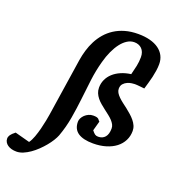

<svg xmlns="http://www.w3.org/2000/svg" viewBox="-328 -863 1094 1218"><g transform="rotate(20 219.0 -254.0)"><path d="M585 -602.1Q585 -580.1 581.5 -557.4Q578.1 -534.7 573 -512.2Q567.9 -489.7 561.3 -467.8Q554.7 -445.8 548.8 -424.8Q530.3 -426.8 518.6 -428Q506.8 -429.2 499.8 -429.7Q492.7 -430.2 488.3 -430.2H481Q476.1 -430.2 462.4 -428.5Q448.7 -426.8 434.1 -420.4Q419.4 -414.1 408.2 -401.6Q397 -389.2 397 -368.2Q397 -354.5 404.5 -341.8Q412.1 -329.1 424.6 -316.9Q437 -304.7 452.9 -292.5Q468.8 -280.3 484.9 -268.1Q501.5 -254.9 517.1 -241.2Q532.7 -227.5 544.9 -212.6Q557.1 -197.8 564.5 -181.2Q571.8 -164.6 571.8 -146Q571.8 -110.8 556.9 -81.3Q542 -51.8 514.4 -30.5Q486.8 -9.3 448 2.4Q409.2 14.2 361.8 14.2Q294.9 14.2 260 -9.5Q225.1 -33.2 225.1 -83Q225.1 -94.7 231.2 -106.9Q237.3 -119.1 248 -129.4Q258.8 -139.6 273.2 -146.2Q287.6 -152.8 304.2 -152.8Q319.8 -152.8 327.9 -150.4Q335.9 -147.9 339.8 -144.3Q343.8 -140.6 346.2 -136.7Q348.6 -132.8 353 -129.9L335 -64.9Q341.3 -57.1 346.2 -51.8Q351.1 -46.4 355.7 -43.2Q360.4 -40 365.5 -38.6Q370.6 -37.1 377.9 -37.1Q407.2 -37.1 424.1 -56.9Q440.9 -76.7 440.9 -115.2Q440.9 -128.9 434.6 -141.1Q428.2 -153.3 417.2 -165.3Q406.2 -177.2 391.1 -189Q376 -200.7 358.9 -213.9Q343.3 -226.1 328.4 -238.5Q313.5 -251 302 -265.4Q290.5 -279.8 283.7 -296.1Q276.9 -312.5 276.9 -332Q276.9 -361.3 288.6 -386.7Q300.3 -412.1 321.8 -431.6Q343.3 -451.2 373.3 -464.1Q403.3 -477.1 439.9 -481.9Q448.2 -512.7 454.6 -543.2Q460.9 -573.7 460.9 -604Q460.9 -622.1 455.6 -636.2Q450.2 -650.4 440.7 -659.9Q431.2 -669.4 418.2 -674.3Q405.3 -679.2 390.1 -679.2Q365.7 -679.2 343.3 -665.3Q320.8 -651.4 301.5 -626.5Q282.2 -601.6 266.1 -566.9Q250 -532.2 238.8 -490.2Q220.7 -424.3 212.6 -358.2Q204.6 -292 197 -225.6Q189.5 -159.2 178.2 -93Q167 -26.9 143.1 39.1Q136.7 55.7 124 76.2Q111.3 96.7 94 117.7Q76.7 138.7 55.9 158.7Q35.2 178.7 12.7 194.3Q-9.8 210 -32.7 219.5Q-55.7 229 -77.1 229Q-95.2 229 -110.4 224.9Q-125.5 220.7 -136.5 213.1Q-147.5 205.6 -153.8 194.8Q-160.2 184.1 -160.2 170.9Q-160.2 158.2 -151.9 146Q-143.6 133.8 -122.1 117.2L-22 144Q-8.8 126 1.7 97.2Q12.2 68.4 20 37.6Q27.8 6.8 33.2 -21Q38.6 -48.8 41 -64.9L100.1 -453.1Q105.5 -487.3 115.7 -521.7Q126 -556.2 142.3 -587.9Q158.7 -619.6 182.1 -646.7Q205.6 -673.8 236.6 -693.8Q267.6 -713.9 307.1 -725.3Q346.7 -736.8 396 -736.8Q440.4 -736.8 475.3 -727.5Q510.3 -718.3 534.7 -700.7Q559.1 -683.1 572 -658.2Q585 -633.3 585 -602.1Z"/></g></svg>

Font: Charis SIL Eur
Style: Bold Italic
Weight: 700
Italic angle: -11°
Foundry: SIL International
Version: Version 5.000